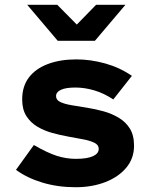

<svg xmlns="http://www.w3.org/2000/svg" viewBox="-20 -775 640 805"><path d="M297 10Q222 10 157.5 -9.5Q93 -29 47 -63L122 -167Q179 -134 218.5 -121.5Q258 -109 298 -109Q345 -109 369.5 -120Q394 -131 394 -151Q394 -167 376.5 -176Q359 -185 330.5 -190.5Q302 -196 268 -202Q234 -208 199.5 -217.5Q165 -227 136.5 -244Q108 -261 90.5 -288.5Q73 -316 73 -358Q73 -413 101 -450Q129 -487 180.5 -506.5Q232 -526 300 -526Q360 -526 421 -509Q482 -492 533 -457L455 -358Q416 -384 375.5 -396Q335 -408 296 -408Q256 -408 235.5 -398.5Q215 -389 215 -372Q215 -356 232.5 -347.5Q250 -339 279.5 -334Q309 -329 344 -323.5Q379 -318 413.5 -308.5Q448 -299 477.5 -281.5Q507 -264 524.5 -236Q542 -208 542 -164Q542 -111 509.5 -72Q477 -33 421.5 -11.5Q366 10 297 10ZM222 -604 94 -755H220L302 -672L383 -755H506L378 -604Z"/></svg>

Font: Red Hat Mono
Style: Regular
Weight: 300
Monospace: yes
Designer: Pentagram, MCKL
Foundry: Pentagram, MCKL
Version: Version 1.023